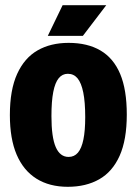

<svg xmlns="http://www.w3.org/2000/svg" viewBox="-20 -706 526 739"><path d="M241 13Q170 13 120 -18.5Q70 -50 44 -111Q18 -172 18 -263Q18 -360 46 -421.5Q74 -483 124.5 -512Q175 -541 244 -541Q317 -541 367 -511.5Q417 -482 442.5 -421.5Q468 -361 468 -265Q468 -168 440.5 -106.5Q413 -45 362 -16Q311 13 241 13ZM244 -102Q266 -102 280 -118.5Q294 -135 301 -169Q308 -203 308 -255Q308 -313 300.5 -350Q293 -387 278.5 -404.5Q264 -422 241 -422Q220 -422 206 -405Q192 -388 185 -352Q178 -316 178 -259Q178 -178 194.5 -140Q211 -102 244 -102ZM299 -568H164L221 -686H389Z"/></svg>

Font: Bricolage Grotesque 96pt ExtraBold SemiCondensed
Style: Regular
Weight: 800
Width: 4
Version: Version 1.001;gftools[0.9.33.dev8+g029e19f]